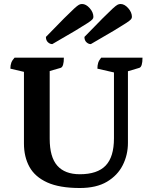

<svg xmlns="http://www.w3.org/2000/svg" viewBox="-20 -930 765 962"><path d="M380 12Q278 12 216.5 -16Q155 -44 127.5 -94Q100 -144 100 -211V-570L32 -586Q32 -603 36.5 -615.5Q41 -628 53 -641H300Q300 -595 284 -590L229 -574V-235Q229 -143 267 -100Q305 -57 380 -57Q468 -57 509.5 -100.5Q551 -144 551 -237V-567L468 -586Q468 -603 472 -615.5Q476 -628 487 -641H694Q694 -595 678 -590L621 -573V-214Q621 -154 595 -102.5Q569 -51 516 -19.5Q463 12 380 12ZM242 -709Q230 -709 220 -718.5Q210 -728 210 -745Q268 -805 301.5 -838.5Q335 -872 351.5 -887Q368 -902 375.5 -906Q383 -910 391 -910Q411 -910 429.5 -889Q448 -868 448 -845Q448 -839 443 -833Q438 -827 419 -814.5Q400 -802 358.5 -777Q317 -752 242 -709ZM435 -709Q423 -709 413 -718.5Q403 -728 403 -745Q461 -805 494.5 -838.5Q528 -872 544.5 -887Q561 -902 568.5 -906Q576 -910 584 -910Q604 -910 622.5 -889Q641 -868 641 -845Q641 -839 636 -833Q631 -827 612 -814.5Q593 -802 551.5 -777Q510 -752 435 -709Z"/></svg>

Font: Petrona
Style: Bold
Weight: 700
Designer: Ringo R. Seeber
Foundry: Ringo R. Seeber
Version: Version 2.001; ttfautohint (v1.8.3)